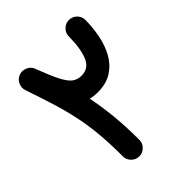

<svg xmlns="http://www.w3.org/2000/svg" viewBox="-199 -749 912 912"><g transform="rotate(-45 257.5 -292.5)"><path d="M200.2 55.2Q177.7 55.2 161.4 38.8Q145 22.5 145 0Q145 -86.4 138.7 -154.8Q132.3 -223.1 119.1 -284.4Q106 -345.7 86.2 -409.4Q66.4 -473.1 40 -550.3Q32.7 -571.8 43 -592.8Q53.2 -613.8 74.7 -621.1Q87.9 -625.5 102.1 -623Q116.2 -620.6 128.2 -611.6Q140.1 -602.5 145 -588.4Q172.4 -515.6 192.4 -476.8Q212.4 -438 231.7 -423.8Q251 -409.7 276.9 -409.7Q326.7 -409.7 346.2 -456.8Q365.7 -503.9 366.2 -584Q366.2 -606.9 382.8 -623.3Q399.4 -639.6 421.9 -639.6Q444.8 -639.6 461.2 -623.3Q477.5 -606.9 477.5 -584Q477.1 -533.7 467.3 -483.2Q457.5 -432.6 434.6 -391.1Q411.6 -349.6 372.8 -324.5Q334 -299.3 275.9 -299.3Q249.5 -299.3 227.5 -305.2Q241.2 -237.8 248.5 -164.1Q255.9 -90.3 255.9 0Q255.9 22.5 239.5 38.8Q223.1 55.2 200.2 55.2Z"/></g></svg>

Font: Mikhak-DS2-FD SemiBold
Style: Regular
Weight: 600
Designer: Amin Abedi
Version: Version 3.2